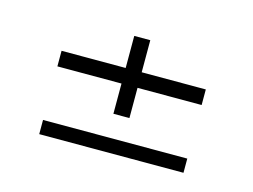

<svg xmlns="http://www.w3.org/2000/svg" viewBox="-50 -561 534 405"><g transform="rotate(15 217.5 -359.0)"><path d="M200 -315V-381H60V-415H200V-485H235V-415H375V-381H235V-315ZM60 -233V-264H375V-233Z"/></g></svg>

Font: Big Shoulders Stencil Text SC Thin
Style: Regular
Weight: 100
Designer: Patric King
Foundry: XO Type Co
Version: Version 2.001